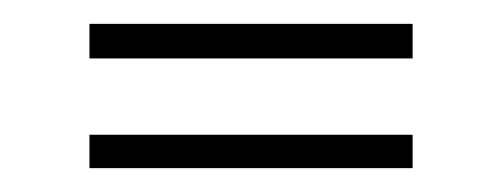

<svg xmlns="http://www.w3.org/2000/svg" viewBox="-20 -445 421 161"><path d="M326 -425H55V-396H326ZM326 -332H55V-304H326Z"/></svg>

Font: Emberly
Style: Regular
Weight: 400
Designer: Rajesh Rajput
Foundry: Rajesh Rajput
Version: Version 1.000